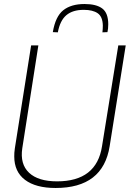

<svg xmlns="http://www.w3.org/2000/svg" viewBox="-20 -926 646 956"><path d="M257 10Q158 10 104.5 -30.5Q51 -71 51 -147Q51 -158 51.5 -166Q52 -174 54 -188L135 -700H171L91 -188Q79 -109 124.5 -66Q170 -23 264 -23Q461 -23 488 -198L569 -700H606L526 -198Q493 10 257 10ZM401 -906Q460 -906 489.5 -883.5Q519 -861 519 -805Q519 -783 515 -766L490 -765Q491 -774 491.5 -782Q492 -790 492 -799Q491 -843 466.5 -860Q442 -877 397 -877Q342 -877 310.5 -850.5Q279 -824 268 -765L243 -766Q256 -844 295 -875Q334 -906 401 -906Z"/></svg>

Font: Georama ExtraLight
Style: Italic
Weight: 200
Italic angle: -9°
Designer: Jean-Baptiste Levee
Foundry: Production Type
Version: Version 1.000